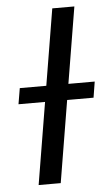

<svg xmlns="http://www.w3.org/2000/svg" viewBox="-53 -763 451 799"><g transform="rotate(-5 173.0 -364.0)"><path d="M288.6 -727.5 168 0H75.7L196.3 -727.5ZM21.5 -342.3 32.7 -408.7H345.7L335 -342.3Z"/></g></svg>

Font: Inter 16pt
Style: Italic
Weight: 400
Italic angle: -9.3988°
Version: Version 4.001;git-66647c0bb